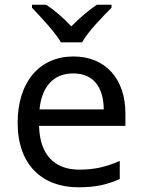

<svg xmlns="http://www.w3.org/2000/svg" viewBox="-20 -786 604 816"><path d="M239 -606H329C353 -651 416 -715 454 -753V-766H392C357 -743 319 -710 283 -674C250 -710 211 -743 176 -766H116V-753C152 -715 213 -651 239 -606ZM292 -546C150 -546 55 -440 55 -264C55 -85 160 10 313 10C386 10 434 -1 489 -25V-102C433 -78 385 -65 317 -65C210 -65 149 -130 146 -251H513V-304C513 -450 429 -546 292 -546ZM291 -474C380 -474 420 -412 421 -321H148C157 -417 207 -474 291 -474Z"/></svg>

Font: Noto Sans Kayah Li
Style: Regular
Weight: 400
Designer: Monotype Design Team, Sérgio Martins
Foundry: Monotype Imaging Inc.
Version: Version 2.002